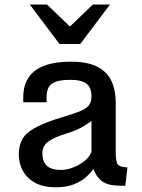

<svg xmlns="http://www.w3.org/2000/svg" viewBox="-20 -796 613 827"><path d="M220.2 10.7Q167 10.7 131.8 -8.3Q96.7 -27.3 78.9 -59.6Q61 -91.8 61 -131.3Q61 -169.4 76.4 -196.8Q91.8 -224.1 133.5 -246.8Q175.3 -269.5 255.4 -293.5Q297.9 -306.2 323.7 -316.4Q349.6 -326.7 361.8 -341.3Q374 -356 374 -380.9Q374 -401.9 366.7 -418Q359.4 -434.1 339.8 -443.1Q320.3 -452.1 282.7 -452.1Q237.3 -452.1 215.6 -442.1Q193.8 -432.1 187.3 -415.3Q180.7 -398.4 180.7 -377.9V-355.5H80.1V-376.5Q80.1 -453.1 131.1 -491.7Q182.1 -530.3 285.6 -530.3Q357.4 -530.3 399.7 -508.3Q441.9 -486.3 460.2 -446.8Q478.5 -407.2 478.5 -353.5V-137.2Q478.5 -98.1 488.5 -86.7Q498.5 -75.2 528.8 -75.2L520 3.9H498.5Q445.8 3.9 420.4 -14.6Q395 -33.2 382.3 -68.4Q370.1 -50.3 349.1 -32Q328.1 -13.7 296.6 -1.5Q265.1 10.7 220.2 10.7ZM242.7 -64Q266.6 -64 293.5 -74Q320.3 -84 342.5 -101.3Q364.7 -118.7 374 -141.1V-275.9Q362.3 -265.1 335 -249.3Q307.6 -233.4 263.7 -220.2Q209 -203.1 185.8 -184.6Q162.6 -166 162.6 -135.7Q162.6 -99.1 182.4 -81.5Q202.1 -64 242.7 -64ZM236.3 -606.4 108.4 -776.4H182.6L303.7 -660.2H258.8L379.9 -776.4H453.6L325.7 -606.4Z"/></svg>

Font: Monda Medium
Style: Regular
Weight: 500
Designer: Vernon Adams
Foundry: Vernon Adams
Version: Version 2.200